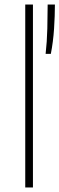

<svg xmlns="http://www.w3.org/2000/svg" viewBox="-20 -828 262 848"><path d="M91.5 0V-808H125.5V0ZM181.5 -590Q187.5 -642.5 189 -702Q190.5 -761.5 190.5 -808H222.5Q222.5 -759.5 218.8 -701.5Q215 -643.5 204.5 -590Z"/></svg>

Font: Encode Sans Semi Expanded Thin
Style: Regular
Weight: 100
Width: 6
Designer: Multiple Designers
Foundry: Impallari Type
Version: Version 3.000; ttfautohint (v1.8.3) -l 8 -r 50 -G 200 -x 14 